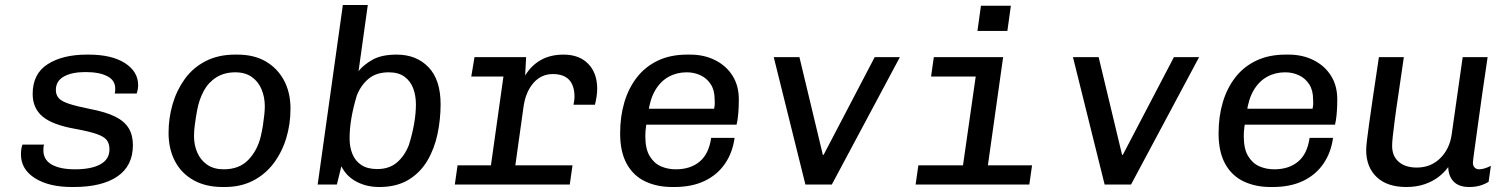

<svg xmlns="http://www.w3.org/2000/svg" viewBox="-20 -740 6040 770"><path d="M269 10Q176 10 120 -25.5Q64 -61 64 -121Q64 -132 65.5 -142Q67 -152 70 -160H157Q155 -156 154.5 -150.5Q154 -145 154 -137Q154 -99 187.5 -80Q221 -61 281 -61Q346 -61 382.5 -81Q419 -101 419 -141Q419 -165 407.5 -179Q396 -193 366.5 -203Q337 -213 283 -223Q191 -239 151 -272.5Q111 -306 111 -363Q111 -444 171 -482.5Q231 -521 329 -521H335Q428 -521 481 -487Q534 -453 534 -398Q534 -391 532.5 -382Q531 -373 528 -365H440Q442 -372 442 -376.5Q442 -381 442 -386Q442 -418 410 -434.5Q378 -451 323 -451Q268 -451 236 -433Q204 -415 204 -379Q204 -360 215 -347Q226 -334 256 -324Q286 -314 341 -303Q404 -291 441.5 -272.5Q479 -254 496 -226Q513 -198 513 -158Q513 -75 451 -32.5Q389 10 275 10Z M873 10Q805 10 756 -17.5Q707 -45 681.5 -94Q656 -143 656 -207Q656 -266 672 -321.5Q688 -377 720.5 -422.5Q753 -468 804 -494.5Q855 -521 923 -521H932Q999 -521 1046 -493.5Q1093 -466 1119 -417.5Q1145 -369 1145 -304Q1145 -241 1127.5 -184.5Q1110 -128 1076.5 -84Q1043 -40 994 -15Q945 10 881 10ZM877 -61Q940 -61 976.5 -99.5Q1013 -138 1026 -194Q1031 -215 1034.5 -237.5Q1038 -260 1040 -280Q1042 -300 1042 -314Q1042 -350 1029 -381.5Q1016 -413 989.5 -431.5Q963 -450 924 -450Q880 -450 848 -430Q816 -410 797.5 -376Q779 -342 771 -300Q765 -268 761.5 -241Q758 -214 758 -195Q758 -158 771.5 -127.5Q785 -97 811.5 -79Q838 -61 877 -61Z M1501 10Q1450 10 1409.5 -11.5Q1369 -33 1349 -73L1331 0H1254L1355 -720H1455L1418 -455Q1439 -481 1475 -501Q1511 -521 1571 -521Q1650 -521 1698.5 -470.5Q1747 -420 1747 -322Q1747 -261 1734.5 -202Q1722 -143 1693.5 -95Q1665 -47 1617.5 -18.5Q1570 10 1501 10ZM1493 -62Q1541 -62 1572 -88.5Q1603 -115 1620 -159Q1634 -204 1641 -245Q1648 -286 1648 -321Q1648 -357 1637 -386Q1626 -415 1602 -432.5Q1578 -450 1539 -450Q1489 -450 1458 -424Q1427 -398 1411 -357Q1396 -307 1389 -265Q1382 -223 1382 -185Q1382 -150 1393.5 -122Q1405 -94 1429.5 -78Q1454 -62 1493 -62Z M1938 0 1999 -433H1870L1883 -511H2090L2086 -437Q2110 -477 2148.5 -499Q2187 -521 2240 -521Q2303 -521 2339 -484Q2375 -447 2375 -384Q2375 -369 2372.5 -352.5Q2370 -336 2366 -320H2280Q2282 -330 2283 -337.5Q2284 -345 2284 -351Q2284 -443 2197 -443Q2151 -443 2120 -408Q2089 -373 2080 -315L2036 0ZM1804 0 1815 -77H2276L2265 0Z M2676 10Q2615 10 2567.5 -12.5Q2520 -35 2493.5 -83Q2467 -131 2467 -205Q2467 -273 2484 -330Q2501 -387 2534.5 -430Q2568 -473 2618.5 -497Q2669 -521 2736 -521H2748Q2804 -521 2848.5 -498.5Q2893 -476 2918 -436Q2943 -396 2943 -342Q2943 -332 2942.5 -314.5Q2942 -297 2940 -277Q2938 -257 2934 -240H2529L2577 -274Q2573 -250 2570.5 -230.5Q2568 -211 2568 -194Q2568 -143 2585.5 -114Q2603 -85 2630.5 -73Q2658 -61 2690 -61Q2749 -61 2786 -92Q2823 -123 2832 -187H2926Q2918 -128 2887.5 -83.5Q2857 -39 2806 -14.5Q2755 10 2684 10ZM2580 -290 2538 -304H2844Q2847 -320 2846.5 -327.5Q2846 -335 2846 -342Q2846 -378 2830.5 -402Q2815 -426 2789.5 -438Q2764 -450 2734 -450Q2694 -450 2661.5 -432Q2629 -414 2608 -378.5Q2587 -343 2580 -290Z M3210 0 3083 -511H3186L3280 -119H3283L3488 -511H3589L3316 0Z M3831 0 3893 -433H3714L3725 -511H4003L3931 0ZM3652 0 3663 -77H4119L4108 0ZM3900 -616 3914 -717H4034L4020 -616Z M4410 0 4283 -511H4386L4480 -119H4483L4688 -511H4789L4516 0Z M5076 10Q5015 10 4967.5 -12.5Q4920 -35 4893.5 -83Q4867 -131 4867 -205Q4867 -273 4884 -330Q4901 -387 4934.5 -430Q4968 -473 5018.5 -497Q5069 -521 5136 -521H5148Q5204 -521 5248.5 -498.5Q5293 -476 5318 -436Q5343 -396 5343 -342Q5343 -332 5342.5 -314.5Q5342 -297 5340 -277Q5338 -257 5334 -240H4929L4977 -274Q4973 -250 4970.5 -230.5Q4968 -211 4968 -194Q4968 -143 4985.5 -114Q5003 -85 5030.5 -73Q5058 -61 5090 -61Q5149 -61 5186 -92Q5223 -123 5232 -187H5326Q5318 -128 5287.5 -83.5Q5257 -39 5206 -14.5Q5155 10 5084 10ZM4980 -290 4938 -304H5244Q5247 -320 5246.5 -327.5Q5246 -335 5246 -342Q5246 -378 5230.5 -402Q5215 -426 5189.5 -438Q5164 -450 5134 -450Q5094 -450 5061.5 -432Q5029 -414 5008 -378.5Q4987 -343 4980 -290Z M5620 10Q5543 10 5501 -30Q5459 -70 5459 -138Q5459 -151 5462 -177Q5465 -203 5471 -245.5Q5477 -288 5486.5 -353.5Q5496 -419 5510 -511H5610Q5597 -419 5587.5 -356.5Q5578 -294 5573 -254.5Q5568 -215 5565.5 -192Q5563 -169 5563 -155Q5563 -114 5589.5 -91Q5616 -68 5662 -68Q5718 -68 5756 -105.5Q5794 -143 5802 -202L5846 -511H5946Q5935 -437 5924.5 -364.5Q5914 -292 5906 -232Q5898 -172 5892.5 -133.5Q5887 -95 5887 -87Q5887 -75 5894 -68Q5901 -61 5911 -61Q5932 -61 5959 -75L5950 -11Q5934 -1 5915 4.5Q5896 10 5872 10Q5831 10 5810 -11.5Q5789 -33 5788 -70Q5772 -48 5748.5 -30Q5725 -12 5692.5 -1Q5660 10 5620 10Z"/></svg>

Font: Chivo Mono
Style: Italic
Weight: 400
Italic angle: -8.05°
Monospace: yes
Version: Version 1.008